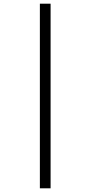

<svg xmlns="http://www.w3.org/2000/svg" viewBox="-20 -780 491 1040"><path d="M196 240H254V-760H196Z"/></svg>

Font: Noto Serif Hebrew ExtraCondensed SemiBold
Style: Regular
Weight: 600
Width: 2
Designer: Monotype Design Team
Foundry: Monotype Imaging Inc.
Version: Version 2.004